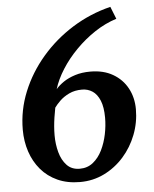

<svg xmlns="http://www.w3.org/2000/svg" viewBox="-54 -810 695 868"><g transform="rotate(-5 293.0 -375.5)"><path d="M274.7 12.8Q217.1 12.8 172.5 -7.4Q128 -27.6 97.8 -63.2Q67.6 -98.8 52.1 -145.4Q36.6 -192.1 36.6 -244.9Q36.6 -334.1 70.6 -417.2Q104.5 -500.3 164.8 -570.4Q225.1 -640.6 305.6 -691Q386.2 -741.3 479.4 -764.2L501.6 -708.2Q450.5 -692.1 403.1 -660.8Q355.7 -629.4 315.7 -588.7Q275.6 -548.1 247.2 -503.2Q218.7 -458.3 205.4 -414.7Q219.4 -431 241.4 -446.1Q263.5 -461.1 294.1 -470.8Q324.6 -480.6 363.4 -480.6Q423.1 -480.6 465.7 -455.8Q508.4 -431.1 531.3 -388.7Q554.2 -346.3 554.2 -293.3Q554.2 -233.4 532.9 -178.3Q511.6 -123.2 473.5 -80.2Q435.4 -37.3 384.5 -12.2Q333.6 12.8 274.7 12.8ZM278.3 -47.2Q313.4 -47.2 338.7 -67.6Q364.1 -88 380.3 -121Q396.4 -154.1 404.3 -192.4Q412.1 -230.7 412.1 -266.7Q412.1 -315.2 399.7 -345.2Q387.2 -375.3 366.2 -389Q345.1 -402.8 319.2 -402.8Q285.4 -402.8 260 -390.5Q234.7 -378.2 217.7 -361.6Q200.7 -344.9 191.7 -331.9Q187.2 -308.5 184.1 -288.1Q181 -267.7 179.4 -248Q177.7 -228.4 177.7 -207.2Q177.7 -167.2 187.6 -130.6Q197.5 -94 219.6 -70.6Q241.7 -47.2 278.3 -47.2Z"/></g></svg>

Font: Merriweather Light
Style: Italic
Weight: 300
Italic angle: -7.8°
Designer: Eben Sorkin
Foundry: Eben Sorkin
Version: Version 2.101